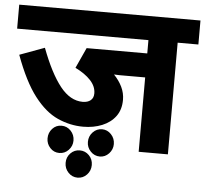

<svg xmlns="http://www.w3.org/2000/svg" viewBox="-53 -678 938 877"><g transform="rotate(5 415.5 -240.0)"><path d="M736 -512V0H602V-341H516Q498 -341 484 -341Q470 -341 459 -342Q483 -317 496.5 -289Q510 -261 510 -230Q510 -185 487.5 -154.5Q465 -124 426 -108Q387 -92 339 -92Q279 -92 222 -117.5Q165 -143 114.5 -208.5Q64 -274 20 -394L134 -436Q177 -322 223.5 -263.5Q270 -205 327 -205Q350 -205 363.5 -216Q377 -227 377 -248Q377 -280 351.5 -307.5Q326 -335 281 -357L324 -451H602V-512H0V-622H831V-512ZM367 -25Q367 -51 384.5 -69.5Q402 -88 427 -88Q451 -88 468.5 -69.5Q486 -51 486 -25Q486 0 468.5 18.5Q451 37 427 37Q402 37 384.5 18.5Q367 0 367 -25ZM182 -25Q182 -51 199 -69.5Q216 -88 241 -88Q266 -88 283.5 -69.5Q301 -51 301 -25Q301 0 283.5 18.5Q266 37 241 37Q216 37 199 18.5Q182 0 182 -25ZM274 79Q274 53 291.5 35Q309 17 334 17Q359 17 376.5 35Q394 53 394 79Q394 105 376.5 123.5Q359 142 334 142Q309 142 291.5 123.5Q274 105 274 79Z"/></g></svg>

Font: RS Noto Sans
Style: Bold
Weight: 700
Designer: Monotype Design Team
Foundry: Monotype Imaging Inc.
Version: Version 3.10